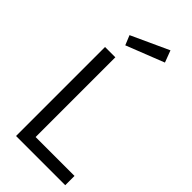

<svg xmlns="http://www.w3.org/2000/svg" viewBox="-288 -993 1054 1054"><g transform="rotate(45 239.5 -466.0)"><path d="M156 -776 133 -832 351 -932 377 -863ZM84 0V-691H164V-72H466V0Z"/></g></svg>

Font: Cairo
Style: Regular
Weight: 400
Designer: Mohamed Gaber, Accademia di Belle Arti di Urbino
Foundry: Kief Type Foundry, Accademia di Belle Arti di Urbino
Version: Version 3.120